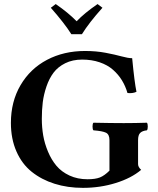

<svg xmlns="http://www.w3.org/2000/svg" viewBox="-20 -907 772 937"><path d="M395 -658.2Q449.2 -658.2 495.4 -649.4Q541.5 -640.6 573.5 -631.8Q605.5 -623 625 -623Q636.2 -505.9 646 -459Q627.4 -450.2 602.1 -453.1Q592.3 -486.8 575 -515.1Q557.6 -543.5 531.2 -566.7Q504.9 -589.8 466.3 -603Q427.7 -616.2 380.9 -616.2Q334 -616.2 298.3 -598.4Q262.7 -580.6 241.5 -552.5Q220.2 -524.4 206.8 -485.1Q193.4 -445.8 188.7 -408Q184.1 -370.1 184.1 -327.1Q184.1 -285.6 190.9 -245.8Q197.8 -206.1 214.4 -166.5Q231 -127 255.6 -97.7Q280.3 -68.4 319.3 -50.3Q358.4 -32.2 407.2 -32.2Q445.3 -32.2 467.5 -41Q489.7 -49.8 514.2 -74.2V-223.1Q514.2 -251 497.3 -259.3Q480.5 -267.6 436 -271Q431.6 -275.4 431.6 -289.6Q431.6 -303.7 436 -308.1Q525.9 -306.2 584 -306.2Q641.1 -306.2 696.8 -308.1Q701.2 -303.7 701.2 -289.6Q701.2 -275.4 696.8 -271Q674.3 -268.6 664.1 -258.3Q653.8 -248 653.8 -223.1V-106Q653.8 -91.8 668.9 -78.1Q621.1 -37.6 544.9 -13.9Q468.8 9.8 384.8 9.8Q309.6 9.8 246.1 -10.3Q182.6 -30.3 134.8 -68.6Q86.9 -106.9 60.1 -168.2Q33.2 -229.5 33.2 -307.1Q33.2 -411.1 80.3 -491.5Q127.4 -571.8 209.5 -615Q291.5 -658.2 395 -658.2ZM328.1 -740.2Q295.4 -792.5 228 -869.1L252 -887.2Q313 -845.2 354 -803.2Q391.6 -842.8 456.1 -887.2L480 -869.1Q414.6 -796.4 379.9 -740.2Z"/></svg>

Font: Common Serif
Style: Bold
Weight: 700
Designer: Philipp H. Poll, Khaled Hosny
Foundry: Stefan Peev, Context Ltd.
Version: Version 1.026